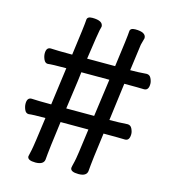

<svg xmlns="http://www.w3.org/2000/svg" viewBox="-110 -813 819 915"><g transform="rotate(15 300.0 -355.0)"><path d="M361.8 -273.9 387.2 -459H249Q244.1 -415 237.5 -370.1Q231 -325.2 224.1 -273.9ZM360.8 13.2Q320.8 13.2 320.8 -6.8Q320.8 -10.7 328.1 -40Q333 -56.2 352.1 -204.1H214.8Q195.8 -64 191.9 -12.2Q188 12.7 148.9 13.2Q108.9 13.2 108.9 -6.8Q108.9 -9.8 116.2 -40Q121.1 -61 140.1 -204.1Q76.2 -204.1 58.1 -201.2Q43.9 -201.2 37.4 -216.6Q30.8 -231.9 30.8 -246.1Q30.8 -275.9 53.2 -275.9Q83 -273.9 149.9 -273.9L174.8 -459Q104 -459 84 -456.1Q70.8 -456.1 64 -471.4Q57.1 -486.8 57.1 -501Q57.1 -530.8 79.1 -530.8Q108.9 -528.8 185.1 -528.8Q206.1 -681.6 207 -705.1Q207 -723.1 232.9 -723.1Q286.1 -723.1 286.1 -693.8Q284.2 -684.1 281.5 -675.5Q278.8 -667 258.8 -528.8H397Q418 -681.6 418.9 -705.1Q418.9 -723.1 444.8 -723.1Q498 -723.1 498 -693.8Q491.2 -670.9 488.8 -659.2L471.2 -528.8Q510.3 -528.8 551.8 -532.2Q566.9 -532.2 574 -517.6Q581.1 -502.9 581.1 -490.2Q581.1 -458 558.1 -458Q536.1 -459 460.9 -459L437 -273.9Q483.9 -273.9 525.9 -276.9Q541 -276.9 548.1 -262.5Q555.2 -248 555.2 -235.8Q555.2 -202.6 532.2 -203.1Q510.3 -204.1 426.8 -204.1Q407.7 -64.9 403.8 -12.2Q399.9 13.2 360.8 13.2Z"/></g></svg>

Font: LXGW WenKai Screen R
Style: Regular
Weight: 400
Designer: Fontworks Inc.
Version: Version 1.235;May 31, 2022